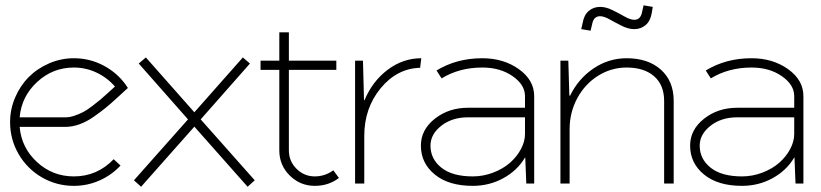

<svg xmlns="http://www.w3.org/2000/svg" viewBox="-20 -693 3099 725"><path d="M228 -250Q244.1 -250 262.7 -256.6Q281.2 -263.2 294.9 -270.3Q308.6 -277.3 329.8 -293.7Q351.1 -310.1 359.4 -317.1Q367.7 -324.2 389.9 -344.2Q412.1 -364.3 414.1 -366.2Q384.8 -399.9 344.5 -418.9Q304.2 -438 258.8 -438Q179.2 -438 120.1 -383.3Q61 -328.6 54.2 -250ZM227.1 -213.9H54.2Q61 -134.8 119.9 -80.8Q178.7 -26.9 258.8 -26.9Q347.2 -26.9 409.2 -91.8L435.1 -67.9Q401.4 -31.7 355.7 -11.5Q310.1 8.8 258.8 8.8Q193.4 8.8 137.9 -23.4Q82.5 -55.7 50.3 -111.1Q18.1 -166.5 18.1 -231.9Q18.1 -280.8 37.4 -325.4Q56.6 -370.1 88.9 -402.3Q121.1 -434.6 165.8 -453.9Q210.4 -473.1 258.8 -473.1Q317.9 -473.1 369.1 -446.5Q420.4 -419.9 454.1 -374L462.9 -360.8L451.2 -350.1Q444.3 -344.2 420.4 -322Q396.5 -299.8 377.9 -284.9Q359.4 -270 333.3 -251.7Q307.1 -233.4 280 -223.6Q252.9 -213.9 227.1 -213.9Z M503.9 -453.1 530.8 -476.1 713.9 -269 897 -476.1 923.8 -453.1 737.8 -242.2 941.9 -12.2 915 12.2 713.9 -214.8 512.7 12.2 485.8 -12.2 689.9 -242.2Z M1034.7 -570.8H1070.8V-463.9H1250V-429.2H1070.8V-125Q1070.8 -84.5 1099.6 -55.7Q1128.4 -26.9 1168.9 -26.9Q1206.5 -26.9 1238.8 -49.8L1259.8 -21Q1220.7 8.8 1168.9 8.8Q1113.3 8.8 1074 -30.3Q1034.7 -69.3 1034.7 -125V-429.2H963.9V-463.9H1034.7Z M1320.8 -463.9H1350.6L1354.5 -314.9H1356.4Q1386.7 -386.7 1444.3 -429.9Q1502 -473.1 1570.8 -473.1L1566.4 -437Q1479 -434.6 1417.2 -359.6Q1355.5 -284.7 1355.5 -179.2V0H1320.8Z M1765.1 8.8Q1673.8 8.8 1621.6 -34.2Q1569.3 -77.1 1569.3 -143.1Q1569.3 -203.1 1621.8 -244.6Q1674.3 -286.1 1747.1 -286.1H1962.4V-330.1Q1962.4 -373 1915.5 -405.5Q1868.7 -438 1801.3 -438Q1714.4 -438 1647.5 -397L1628.4 -426.8Q1704.1 -473.1 1801.3 -473.1Q1881.3 -473.1 1939.2 -431.9Q1997.1 -390.6 1997.1 -330.1V0H1967.3L1963.4 -98.1H1962.4Q1933.6 -49.3 1880.9 -20.3Q1828.1 8.8 1765.1 8.8ZM1765.1 -26.9Q1805.2 -26.9 1842.5 -41.3Q1879.9 -55.7 1905.8 -78.4Q1931.6 -101.1 1947 -129.9Q1962.4 -158.7 1962.4 -187V-250H1747.1Q1687 -250 1646.2 -218Q1605.5 -186 1605.5 -143.1Q1605.5 -92.8 1646.7 -59.8Q1688 -26.9 1765.1 -26.9Z M2375 -618.2Q2399.4 -618.2 2404.8 -648.9L2410.2 -672.9L2444.8 -667L2440.9 -643.1Q2435.5 -612.8 2417.5 -597.9Q2399.4 -583 2375 -583Q2353 -583 2328.4 -595.2Q2303.7 -607.4 2282.2 -619.6Q2260.7 -631.8 2246.1 -631.8Q2221.2 -631.8 2215.8 -601.1L2210 -577.1L2174.8 -583L2180.2 -606.9Q2185.5 -637.2 2203.6 -652.1Q2221.7 -667 2246.1 -667Q2268.1 -667 2292.7 -654.8Q2317.4 -642.6 2338.9 -630.4Q2360.4 -618.2 2375 -618.2ZM2096.2 -463.9H2126L2129.9 -332H2132.8Q2164.1 -396 2221.2 -434.6Q2278.3 -473.1 2346.2 -473.1Q2427.2 -473.1 2475.6 -429.9Q2523.9 -386.7 2523.9 -312V0H2487.8V-312Q2487.8 -372.1 2450 -405Q2412.1 -438 2346.2 -438Q2288.1 -438 2238.5 -407Q2189 -376 2159.9 -322.3Q2130.9 -268.6 2130.9 -205.1V0H2096.2Z M2781.7 8.8Q2690.4 8.8 2638.2 -34.2Q2585.9 -77.1 2585.9 -143.1Q2585.9 -203.1 2638.4 -244.6Q2690.9 -286.1 2763.7 -286.1H2979V-330.1Q2979 -373 2932.1 -405.5Q2885.3 -438 2817.9 -438Q2731 -438 2664.1 -397L2645 -426.8Q2720.7 -473.1 2817.9 -473.1Q2897.9 -473.1 2955.8 -431.9Q3013.7 -390.6 3013.7 -330.1V0H2983.9L2980 -98.1H2979Q2950.2 -49.3 2897.5 -20.3Q2844.7 8.8 2781.7 8.8ZM2781.7 -26.9Q2821.8 -26.9 2859.1 -41.3Q2896.5 -55.7 2922.4 -78.4Q2948.2 -101.1 2963.6 -129.9Q2979 -158.7 2979 -187V-250H2763.7Q2703.6 -250 2662.8 -218Q2622.1 -186 2622.1 -143.1Q2622.1 -92.8 2663.3 -59.8Q2704.6 -26.9 2781.7 -26.9Z"/></svg>

Font: RawengulkSans
Style: Regular
Weight: 500
Designer: gluk (gluksza@wp.pl)
Foundry: gluk (gluksza@wp.pl)
Version: Version 0.94